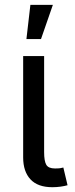

<svg xmlns="http://www.w3.org/2000/svg" viewBox="-20 -781 315 805"><path d="M199.7 3.9Q138.2 3.9 107.7 -29.1Q77.1 -62 77.1 -121.1V-545.9H165V-143.1Q165 -105.5 174.1 -90.1Q183.1 -74.7 210.4 -74.7Q224.6 -74.7 231.9 -75.7Q239.3 -76.7 245.6 -78.6L263.2 -4.4Q251.5 -1 234.4 1.5Q217.3 3.9 199.7 3.9ZM90.8 -617.2 107.4 -760.7H201.7L151.9 -617.2Z"/></svg>

Font: Inter
Style: Regular
Weight: 400
Designer: Rasmus Andersson
Foundry: rsms
Version: Version 4.001;git-9221beed3